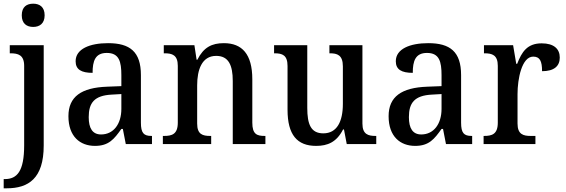

<svg xmlns="http://www.w3.org/2000/svg" viewBox="-31 -781 3069 1041"><path d="M149 -635C183 -635 211 -653 211 -698C211 -744 183 -761 149 -761C114 -761 87 -744 87 -698C87 -653 114 -635 149 -635ZM-11 240H5C123 240 206 187 206 8V-536H22V-492H26C67 -492 100 -483 100 -424V7C100 147 62 190 -5 190H-11Z M484 10C559 10 588 -27 627 -82H635L651 0H793V-44H790C748 -44 733 -60 733 -116V-374C733 -501 673 -547 555 -547C456 -547 379 -516 379 -449C379 -404 410 -386 471 -386C471 -450 485 -494 548 -494C615 -494 627 -447 627 -373V-314L550 -311C410 -306 340 -257 340 -151C340 -41 403 10 484 10ZM517 -52C471 -52 450 -85 450 -146C450 -223 480 -263 574 -268L627 -271V-191C627 -108 584 -52 517 -52Z M852 0H1114V-44H1109C1068 -44 1038 -52 1038 -111V-318C1038 -402 1063 -478 1141 -478C1208 -478 1231 -428 1231 -342V0H1408V-44H1404C1362 -44 1337 -53 1337 -116V-351C1337 -488 1281 -547 1183 -547C1118 -547 1073 -525 1039 -457H1035L1023 -536H857V-492H862C902 -492 933 -483 933 -424V-116C933 -53 901 -44 859 -44H852Z M1683 10C1745 10 1794 -10 1829 -79H1834L1849 0H2009V-44H2005C1966 -44 1934 -52 1934 -111V-536H1755V-492H1758C1797 -492 1828 -483 1828 -421V-218C1828 -122 1796 -58 1722 -58C1654 -58 1635 -108 1635 -196V-536H1455V-492H1458C1500 -492 1528 -482 1528 -423V-186C1528 -50 1580 10 1683 10Z M2220 10C2295 10 2324 -27 2363 -82H2371L2387 0H2529V-44H2526C2484 -44 2469 -60 2469 -116V-374C2469 -501 2409 -547 2291 -547C2192 -547 2115 -516 2115 -449C2115 -404 2146 -386 2207 -386C2207 -450 2221 -494 2284 -494C2351 -494 2363 -447 2363 -373V-314L2286 -311C2146 -306 2076 -257 2076 -151C2076 -41 2139 10 2220 10ZM2253 -52C2207 -52 2186 -85 2186 -146C2186 -223 2216 -263 2310 -268L2363 -271V-191C2363 -108 2320 -52 2253 -52Z M2591 0H2872V-44H2846C2807 -44 2775 -52 2775 -111V-271C2775 -353 2798 -474 2860 -474C2896 -474 2908 -450 2908 -395C2974 -395 3004 -423 3004 -469C3004 -516 2972 -546 2906 -546C2827 -546 2798 -499 2773 -435H2768L2751 -536H2593V-492H2596C2637 -492 2668 -483 2668 -424V-116C2668 -53 2636 -44 2594 -44H2591Z"/></svg>

Font: Noto Serif SemiCondensed Medium
Style: Regular
Weight: 500
Width: 4
Designer: Monotype Design Team
Foundry: Monotype Imaging Inc.
Version: Version 2.014